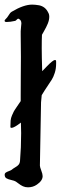

<svg xmlns="http://www.w3.org/2000/svg" viewBox="-20 -800 260 820"><path d="M24.4 -257.8Q24.4 -274.4 25.4 -285.2Q26.4 -295.9 31.2 -307.1Q36.1 -318.4 38.6 -323.2Q41 -328.1 51.8 -343.8Q62.5 -359.4 68.4 -368.2V-392.6Q68.4 -427.7 68.8 -480Q69.3 -532.2 69.3 -556.6Q69.3 -585.9 68.8 -610.8Q68.4 -635.7 68.4 -649.9Q68.4 -664.1 68.4 -667Q68.4 -672.9 69.8 -684.1Q71.3 -695.3 71.3 -700.2Q71.3 -714.8 59.6 -719.7Q56.6 -721.7 52.2 -716.8Q47.9 -711.9 44.9 -710.9Q23.4 -706.1 8.8 -706.1Q0 -706.1 0 -710V-713.9Q12.7 -726.6 17.6 -735.8Q22.5 -745.1 30.3 -750Q81.1 -780.3 117.2 -780.3Q130.9 -780.3 147.5 -777.3Q173.8 -771.5 185.5 -747.1Q190.4 -739.3 190.4 -728.5Q190.4 -714.8 184.1 -699.2Q177.7 -683.6 168.5 -668Q159.2 -652.3 159.2 -651.4Q158.2 -631.8 158.2 -594.7Q158.2 -560.5 160.2 -496.1L168 -503.9Q169.9 -505.9 181.6 -518.1Q193.4 -530.3 202.1 -537.1Q210.9 -543.9 214.8 -543.9Q219.7 -543.9 219.7 -537.1V-528.3Q219.7 -506.8 213.9 -488.8Q208 -470.7 201.2 -460Q194.3 -449.2 170.9 -414.1L158.2 -393.6Q156.2 -374 155.3 -363.3Q150.4 -99.6 150.4 -92.8Q150.4 -86.9 156.2 -71.8Q162.1 -56.6 162.1 -47.9Q162.1 -28.3 137.7 -11.7Q121.1 0 99.6 0Q87.9 0 78.1 -4.4Q68.4 -8.8 58.6 -16.6Q48.8 -24.4 47.9 -24.4Q42 -28.3 28.3 -31.2Q14.6 -34.2 7.3 -38.6Q0 -43 0 -53.7Q0 -59.6 4.9 -63Q9.8 -66.4 18.1 -69.3Q26.4 -72.3 30.3 -75.2Q34.2 -79.1 44.4 -85Q54.7 -90.8 59.6 -96.7Q64.5 -102.5 65.4 -111.3Q70.3 -169.9 70.3 -231.4Q70.3 -238.3 69.8 -253.9Q69.3 -269.5 69.3 -276.4Q40 -253.9 29.3 -253.9Q24.4 -253.9 24.4 -257.8Z"/></svg>

Font: Isabella
Style: Medium
Weight: 500
Designer: John Stracke
Version: Version 001.202